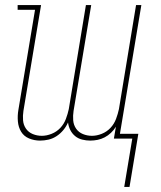

<svg xmlns="http://www.w3.org/2000/svg" viewBox="-20 -550 640 762"><path d="M473 192 505 0H432L440 -47Q432 -34 420.5 -23Q409 -12 395.5 -5Q382 2 367.5 5Q353 8 338 8Q322 8 306 4Q290 0 278 -10Q266 -20 259 -34Q252 -48 250 -64Q243 -48 231.5 -34Q220 -20 205 -10Q190 0 173 4Q156 8 139 8Q116 8 95.5 -0.5Q75 -9 64 -27Q53 -45 51 -68Q49 -91 53 -114L119 -511H50V-530H143L73 -110Q70 -91 71.5 -72.5Q73 -54 83 -39.5Q93 -25 110 -18Q127 -11 146 -11Q165 -11 185 -19Q205 -27 219.5 -42.5Q234 -58 241.5 -78Q249 -98 253 -117L321 -530H342L272 -110Q269 -91 270.5 -72.5Q272 -54 282 -39.5Q292 -25 309 -18Q326 -11 345 -11Q364 -11 384 -19Q404 -27 418.5 -42.5Q433 -58 440.5 -78Q448 -98 452 -117L520 -530H541L456 -19H529L494 192Z"/></svg>

Font: Iosevka Slab Thin Extended
Style: Italic
Weight: 100
Width: 7
Italic angle: -9°
Monospace: yes
Designer: Belleve Invis
Foundry: Belleve Invis
Version: Version 11.1.0; ttfautohint (v1.8.3)